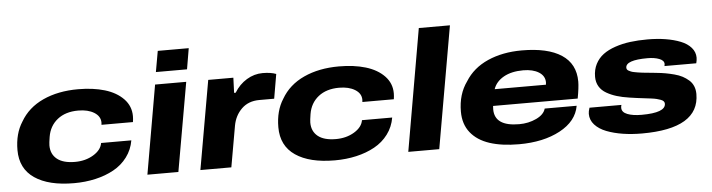

<svg xmlns="http://www.w3.org/2000/svg" viewBox="-46 -925 4218 1137"><g transform="rotate(-5 2063.0 -356.5)"><path d="M354 12.2Q204.1 12.2 120.6 -44.7Q37.1 -101.6 37.1 -211.9Q37.1 -309.6 81.1 -377.9Q127 -457.5 216.8 -498.8Q306.6 -540 425.8 -540Q515.1 -540 584.2 -519.3Q653.3 -498.5 694.6 -455.6Q735.8 -412.6 735.8 -353Q735.8 -335.9 732.9 -317.9H545.9Q546.9 -321.8 546.9 -331.1Q546.9 -368.7 510.3 -391.4Q473.6 -414.1 416 -414.1Q339.8 -414.1 292.2 -376.2Q244.6 -338.4 233.9 -273.9Q228 -237.8 228 -223.1Q228 -171.4 264.2 -142.1Q300.3 -112.8 371.1 -112.8Q433.1 -112.8 480.2 -141.1Q527.3 -169.4 534.2 -210.9H713.9Q704.6 -155.8 672.1 -112.3Q639.6 -68.8 590.8 -42Q542 -15.1 481.9 -1.5Q421.9 12.2 354 12.2Z M894 -601.1 916 -725.1H1100.1L1079.1 -601.1ZM791 0 882.8 -527.8H1067.9L975.1 0Z M1106 0 1198.7 -527.8H1348.1L1344.7 -438H1354Q1383.3 -485.8 1428 -512.9Q1472.7 -540 1522.9 -540Q1571.3 -540 1603 -527.8L1578.1 -382.8H1489.7Q1424.8 -382.8 1384.3 -343.3Q1343.8 -303.7 1333 -244.1L1290 0Z M1904.8 12.2Q1754.9 12.2 1671.4 -44.7Q1587.9 -101.6 1587.9 -211.9Q1587.9 -309.6 1631.8 -377.9Q1677.7 -457.5 1767.6 -498.8Q1857.4 -540 1976.6 -540Q2065.9 -540 2135 -519.3Q2204.1 -498.5 2245.4 -455.6Q2286.6 -412.6 2286.6 -353Q2286.6 -335.9 2283.7 -317.9H2096.7Q2097.7 -321.8 2097.7 -331.1Q2097.7 -368.7 2061 -391.4Q2024.4 -414.1 1966.8 -414.1Q1890.6 -414.1 1843 -376.2Q1795.4 -338.4 1784.7 -273.9Q1778.8 -237.8 1778.8 -223.1Q1778.8 -171.4 1814.9 -142.1Q1851.1 -112.8 1921.9 -112.8Q1983.9 -112.8 2031 -141.1Q2078.1 -169.4 2085 -210.9H2264.6Q2255.4 -155.8 2222.9 -112.3Q2190.4 -68.8 2141.6 -42Q2092.8 -15.1 2032.7 -1.5Q1972.7 12.2 1904.8 12.2Z M2341.8 0 2467.8 -725.1H2652.8L2525.9 0Z M2999.5 12.2Q2897.5 12.2 2825.2 -11.5Q2752.9 -35.2 2712.9 -85.2Q2672.9 -135.3 2672.9 -210Q2672.9 -313.5 2725.6 -386.2Q2772.5 -461.9 2860.8 -501Q2949.2 -540 3063.5 -540Q3217.3 -540 3299.1 -486.3Q3380.9 -432.6 3380.9 -327.1Q3380.9 -292.5 3368.7 -227.1H2865.7Q2864.7 -220.2 2864.7 -207Q2864.7 -106 3010.7 -106Q3066.4 -106 3112.8 -127.9Q3159.2 -149.9 3168.9 -185.1H3358.9Q3343.3 -94.2 3243.9 -41Q3144.5 12.2 2999.5 12.2ZM2883.8 -325.2H3188.5Q3189.9 -332.5 3189.9 -338.9Q3189.9 -377.4 3154.5 -399.7Q3119.1 -421.9 3061.5 -421.9Q2991.7 -421.9 2945.3 -395.8Q2898.9 -369.6 2883.8 -325.2Z M3730.5 12.2Q3670.4 12.2 3617.2 3.9Q3564 -4.4 3520.5 -21.2Q3477.1 -38.1 3451.7 -66.2Q3426.3 -94.2 3426.3 -130.9Q3426.3 -145.5 3433.6 -167H3623.5Q3620.6 -159.7 3620.6 -149.9Q3620.6 -123.5 3653.1 -110.8Q3685.5 -98.1 3737.3 -98.1Q3880.4 -98.1 3880.4 -151.9Q3880.4 -160.2 3875 -166.3Q3869.6 -172.4 3858.6 -176.5Q3847.7 -180.7 3834.7 -183.8Q3821.8 -187 3802.2 -189.5Q3782.7 -191.9 3764.4 -194.1Q3746.1 -196.3 3720.7 -199.5Q3695.3 -202.6 3674.3 -206.1Q3631.8 -212.4 3599.9 -222.2Q3567.9 -231.9 3540 -247.8Q3512.2 -263.7 3497.3 -288.6Q3482.4 -313.5 3482.4 -346.2Q3482.4 -388.7 3499.5 -421.9Q3516.6 -455.1 3546.1 -477.1Q3575.7 -499 3617.9 -513.4Q3660.2 -527.8 3707.5 -533.9Q3754.9 -540 3810.5 -540Q3867.7 -540 3917.5 -532Q3967.3 -523.9 4006.6 -508.3Q4045.9 -492.7 4068.6 -466.6Q4091.3 -440.4 4091.3 -407.2Q4091.3 -392.6 4086.4 -374H3897.5Q3897.9 -377 3898.4 -379.9Q3898.9 -382.8 3899.2 -384.3Q3899.4 -385.7 3899.4 -386.2Q3899.4 -407.2 3870.8 -418.2Q3842.3 -429.2 3801.3 -429.2Q3671.4 -429.2 3671.4 -383.8Q3671.4 -378.4 3674.1 -373.8Q3676.8 -369.1 3683.1 -365.7Q3689.5 -362.3 3696.3 -359.4Q3703.1 -356.4 3714.6 -354.2Q3726.1 -352.1 3735.8 -350.3Q3745.6 -348.6 3761 -346.7Q3776.4 -344.7 3787.6 -343.8Q3798.8 -342.8 3816.9 -341.1Q3835 -339.4 3846.7 -337.9Q3876.5 -335 3900.6 -330.6Q3924.8 -326.2 3951.9 -319.1Q3979 -312 3999.3 -301.3Q4019.5 -290.5 4036.6 -275.6Q4053.7 -260.7 4062.5 -239.7Q4071.3 -218.8 4071.3 -192.9Q4071.3 12.2 3730.5 12.2Z"/></g></svg>

Font: Archivo Expanded ExtraBold
Style: Italic
Weight: 800
Width: 7
Italic angle: -10°
Designer: Hector Gatti
Foundry: Omnibus-Type
Version: Version 2.001